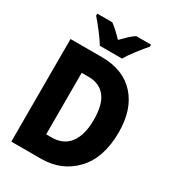

<svg xmlns="http://www.w3.org/2000/svg" viewBox="-219 -1042 1038 1157"><g transform="rotate(30 300.0 -463.5)"><path d="M47 0H253Q396 0 488 -97Q580 -194 580 -372Q580 -532 497 -623Q414 -714 265 -714H47ZM207 -143V-571H256Q330 -571 371 -520.5Q412 -470 412 -362Q412 -257 369.5 -200Q327 -143 243 -143ZM220 -767H375Q392 -798 426 -842Q460 -886 484 -913V-927H381Q361 -914 340.5 -895Q320 -876 297 -852Q275 -875 255 -893.5Q235 -912 215 -927H110V-913Q135 -885 169.5 -840Q204 -795 220 -767Z"/></g></svg>

Font: Noto Sans Mono Extra
Style: Regular
Weight: 800
Designer: Monotype Design Team
Foundry: Monotype Imaging Inc.
Version: Version 1.900